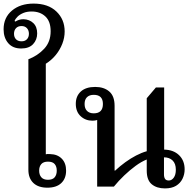

<svg xmlns="http://www.w3.org/2000/svg" viewBox="-36 -1039 1082 1069"><path d="M228 6Q177 6 149.5 -20.5Q122 -47 122 -94V-709Q174 -729 210 -767.5Q246 -806 246 -865Q246 -920 216.5 -947.5Q187 -975 140 -975Q114 -975 94.5 -967Q75 -959 62.5 -947Q50 -935 45 -922L50 -919Q59 -925 70 -928.5Q81 -932 95 -932Q128 -931 149.5 -910.5Q171 -890 171 -853Q171 -818 148.5 -793.5Q126 -769 82 -769Q35 -769 9.5 -799Q-16 -829 -16 -876Q-16 -941 30.5 -980Q77 -1019 151 -1019Q232 -1019 278 -975Q324 -931 324 -864Q324 -829 311 -795.5Q298 -762 275 -733.5Q252 -705 219 -684V-180Q222 -181 229 -181.5Q236 -182 244 -181Q284 -180 308 -155.5Q332 -131 332 -89Q332 -45 305 -19.5Q278 6 228 6ZM231 -38Q257 -38 268.5 -52Q280 -66 280 -89Q280 -112 268.5 -125.5Q257 -139 231 -139Q206 -139 194 -125.5Q182 -112 182 -89Q182 -66 194 -52Q206 -38 231 -38ZM84 -809Q103 -809 114 -820.5Q125 -832 125 -851Q125 -870 114 -882Q103 -894 84 -894Q64 -894 53 -882Q42 -870 42 -851Q42 -832 53 -820.5Q64 -809 84 -809Z M505 0V-388L525 -382Q519 -376 507 -371.5Q495 -367 479 -367Q440 -367 413 -392Q386 -417 386 -461Q386 -504 414 -529.5Q442 -555 494 -555Q543 -555 572.5 -529.5Q602 -504 602 -450V-89H605Q633 -115 662 -136Q691 -157 721.5 -173Q752 -189 781 -197V-492L832 -552H878V-206Q930 -205 961 -175Q992 -145 992 -96Q992 -68 980 -43.5Q968 -19 944 -4.5Q920 10 882 10Q837 10 809 -13Q781 -36 781 -89V-151Q751 -139 719 -115.5Q687 -92 656 -62.5Q625 -33 598 0ZM486 -408Q537 -408 537 -460Q537 -511 486 -511Q462 -511 448.5 -498Q435 -485 435 -460Q435 -435 448.5 -421.5Q462 -408 486 -408ZM904 -34Q920 -34 931.5 -50Q943 -66 943 -94Q943 -128 925 -145.5Q907 -163 877 -163V-68Q877 -52 883 -43Q889 -34 904 -34Z"/></svg>

Font: Noto Serif Thai Medium
Style: Regular
Weight: 500
Version: Version 2.001